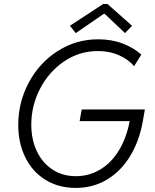

<svg xmlns="http://www.w3.org/2000/svg" viewBox="-20 -922 767 950"><path d="M70.3 -304.2Q70.3 -415.5 122.1 -512.9Q173.8 -610.4 264.6 -668.9Q355.5 -727.5 465.8 -727.5Q533.7 -727.5 588.4 -706.1Q643.1 -684.6 679.2 -651.9L643.6 -594.7Q614.7 -628.4 568.4 -648.9Q522 -669.4 464.4 -669.4Q372.6 -669.4 297.1 -618.2Q221.7 -566.9 178.2 -482.9Q134.8 -398.9 134.8 -305.2Q134.8 -232.4 161.9 -174.6Q189 -116.7 239 -83.5Q289.1 -50.3 355.5 -50.3Q420.4 -50.3 475.1 -82.8Q529.8 -115.2 567.6 -176.5Q605.5 -237.8 621.6 -322.8H374L384.3 -380.4H696.8L687 -323.7Q669.9 -226.1 624.8 -151.1Q579.6 -76.2 510.5 -34.2Q441.4 7.8 355 7.8Q270 7.8 205.6 -31.7Q141.1 -71.3 105.7 -142.3Q70.3 -213.4 70.3 -304.2ZM325.7 -794.4 490.7 -902.3H511.7L633.3 -794.4L598.6 -758.3L498.5 -853H492.7L355 -758.3Z"/></svg>

Font: Reddit Sans Fudge Light Italic
Style: Regular
Weight: 300
Italic angle: -11.25°
Designer: Stephen Hutchings
Version: Version 1.013